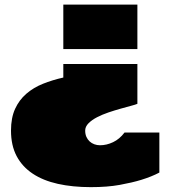

<svg xmlns="http://www.w3.org/2000/svg" viewBox="-20 -770 723 810"><path d="M559.6 -563H247.1V-750.5H559.6ZM339.4 -219.2Q339.4 -204.1 344.5 -192.6Q349.6 -181.2 358.2 -173.3Q366.7 -165.5 377.9 -161.4Q389.2 -157.2 401.9 -157.2Q429.7 -157.2 457 -170.2Q484.4 -183.1 505.4 -210.9H652.3V-42Q620.1 -24.9 575.7 -11.2Q537.6 0.5 485.1 10Q432.6 19.5 363.3 19.5Q286.1 19.5 223.9 5.6Q161.6 -8.3 117.7 -37.6Q73.7 -66.9 50 -111.8Q26.4 -156.7 26.4 -219.2Q26.4 -272.9 43.7 -310.8Q61 -348.6 91.1 -374.5Q121.1 -400.4 161.1 -416.5Q201.2 -432.6 247.1 -442.9V-500H558.1Q558.6 -500.5 559.6 -500.5V-332Q551.8 -328.6 532.5 -323.5Q513.2 -318.4 488.8 -311.5Q464.4 -304.7 437.7 -295.7Q411.1 -286.6 389.4 -275.4Q367.7 -264.2 353.5 -250Q339.4 -235.8 339.4 -219.2Z"/></svg>

Font: Holtwood One SC
Style: Regular
Weight: 400
Version: Version 1.000